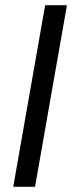

<svg xmlns="http://www.w3.org/2000/svg" viewBox="-20 -720 278 740"><path d="M31 0 154 -700H238L115 0Z"/></svg>

Font: DM Sans 16pt
Style: Italic
Weight: 400
Italic angle: -10°
Version: Version 4.004;gftools[0.9.30]